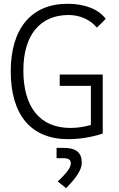

<svg xmlns="http://www.w3.org/2000/svg" viewBox="-20 -723 626 1011"><path d="M339.4 9.8C423.8 9.8 493.7 -10.7 521 -19.5V-330.6H294.4V-271H458.5V-64.9C430.2 -57.1 394 -49.3 351.1 -49.3C191.4 -49.3 103 -157.2 103 -352.5C103 -537.6 190.4 -644 341.3 -644C400.9 -644 455.1 -619.6 490.2 -577.6L536.6 -623.5C500 -674.3 426.8 -703.1 335.4 -703.1C146 -703.1 36.6 -573.7 36.6 -347.7C36.6 -116.7 144 9.8 339.4 9.8ZM328.1 267.6C384.8 210.4 410.6 168.5 410.6 133.8C410.6 80.1 380.4 55.7 314.5 55.7H277.8V109.9H313C340.3 109.9 353 118.2 353 137.2C353 158.7 331.5 188.5 283.7 232.4Z"/></svg>

Font: Cascadia Mono Light
Style: Regular
Weight: 300
Monospace: yes
Designer: Aaron Bell
Foundry: Saja Typeworks
Version: Version 2404.023